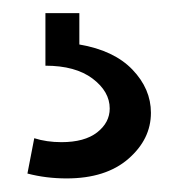

<svg xmlns="http://www.w3.org/2000/svg" viewBox="-20 -25 267 287"><path d="M21 234.4 31.2 181.6Q49.8 187.5 71.8 187.5Q106.4 187.5 125.2 172.9Q144 158.2 144 137.2Q144 111.8 118.4 92.5Q92.8 73.2 47.9 73.2V-5.4H98.6V41.5Q150.4 50.3 178 79.1Q205.6 107.9 205.6 143.6Q205.6 183.1 171.9 212.4Q138.2 241.7 79.6 241.7Q48.8 241.7 21 234.4Z"/></svg>

Font: Coustard
Style: Regular
Weight: 400
Foundry: vernon adams
Version: Version 1.000